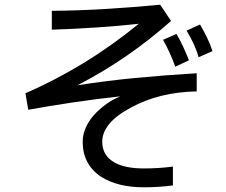

<svg xmlns="http://www.w3.org/2000/svg" viewBox="-20 -718 960 815"><path d="M200 -672Q315 -673 430 -680Q545 -687 660 -698L706 -629Q618 -551 521 -483.5Q424 -416 309 -356Q429 -375 554 -387Q679 -399 815 -407V-330Q656 -327 537 -262Q414 -197 414 -116Q414 -57 468 -27Q513 -3 590 -3Q623 -3 654 -5Q685 -7 714 -11V69Q685 73 654 75Q623 77 589 77Q481 77 410 33Q331 -19 331 -116Q331 -168 369 -218Q386 -240 417 -265.5Q448 -291 490 -309Q443 -304 392.5 -297.5Q342 -291 291.5 -283.5Q241 -276 192 -268Q143 -260 100 -252L88 -322Q214 -377 334 -450Q454 -523 569 -617Q488 -608 391 -601.5Q294 -595 200 -592ZM729 -574Q743 -551 757.5 -519.5Q772 -488 782 -462L724 -435Q714 -463 700 -494Q686 -525 672 -549ZM829 -614Q846 -585 859.5 -557Q873 -529 882 -501L823 -475Q815 -504 801.5 -533Q788 -562 772 -588Z"/></svg>

Font: BM YEONSUNG
Style: Regular
Weight: 400
Designer: Bongjin Kim; Myungsoo Han; Jaehyun Keum; Jihee Min; Dokyung Lee; Chorong Kim; Jooyeon Kang; Sang-a Kim;
Foundry: Sandoll Communications Inc.
Version: Version 1.000;PS 1;hotconv 16.6.51;makeotf.lib2.5.65220